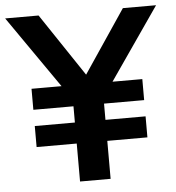

<svg xmlns="http://www.w3.org/2000/svg" viewBox="-67 -753 734 801"><g transform="rotate(-5 300.0 -352.5)"><path d="M236 0V-159H68V-247H236V-315H68V-403H209V-381L-16 -705H124L314 -421H286L477 -705H616L392 -381V-403H532V-315H364V-247H532V-159H364V0Z"/></g></svg>

Font: NunitoSans3
Style: Bold
Weight: 700
Designer: Vernon Adams
Foundry: Vernon Adams
Version: Version 3.101;gftools[0.9.27]